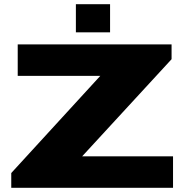

<svg xmlns="http://www.w3.org/2000/svg" viewBox="-20 -901 897 921"><path d="M344 -746V-881H508V-746ZM34 0V-71L461 -537H65V-688H803V-617L374 -151H810V0Z"/></svg>

Font: Archivo Expanded ExtraBold
Style: Regular
Weight: 800
Width: 7
Designer: Hector Gatti
Foundry: Omnibus-Type
Version: Version 2.001; ttfautohint (v1.8.3)